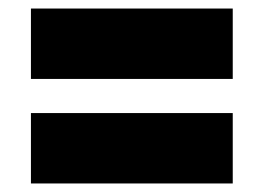

<svg xmlns="http://www.w3.org/2000/svg" viewBox="-20 -605 618 450"><path d="M52.5 -420V-585H525.5V-420ZM52.5 -175V-340H525.5V-175Z"/></svg>

Font: Encode Sans Semi Expanded Black
Style: Regular
Weight: 900
Width: 6
Designer: Multiple Designers
Foundry: Impallari Type
Version: Version 2.000